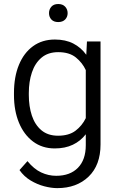

<svg xmlns="http://www.w3.org/2000/svg" viewBox="-20 -737 598 966"><path d="M50.3 -258.8V-269Q50.3 -350.1 75.2 -410.6Q100.1 -471.2 146.2 -504.6Q192.4 -538.1 256.3 -538.1Q309.6 -538.1 348.6 -518.1Q387.7 -498 414.1 -461.4L417.5 -528.3H485.8V-10.3Q485.8 93.8 425.8 151.6Q365.7 209.5 268.1 209.5Q238.3 209.5 202.6 200.2Q167 190.9 133.8 170.9Q100.6 150.9 78.1 118.7L118.2 73.7Q150.9 113.8 187.3 130.6Q223.6 147.5 262.7 147.5Q332.5 147.5 372.1 107.2Q411.6 66.9 411.6 -6.8V-61.5Q385.3 -27.3 346.4 -8.8Q307.6 9.8 255.4 9.8Q192.4 9.8 146.2 -24.9Q100.1 -59.6 75.2 -120.1Q50.3 -180.7 50.3 -258.8ZM125 -269V-258.8Q125 -201.7 140.4 -155.3Q155.8 -108.9 188.5 -81.5Q221.2 -54.2 272 -54.2Q326.7 -54.2 359.9 -79.3Q393.1 -104.5 411.6 -142.6V-384.3Q394.5 -421.4 361.6 -448Q328.6 -474.6 272.9 -474.6Q221.7 -474.6 189 -447Q156.2 -419.4 140.6 -372.8Q125 -326.2 125 -269ZM226.6 -670.9Q226.6 -689.9 238.5 -703.4Q250.5 -716.8 272.9 -716.8Q295.4 -716.8 307.9 -703.4Q320.3 -689.9 320.3 -670.9Q320.3 -651.9 307.9 -638.9Q295.4 -626 272.9 -626Q250.5 -626 238.5 -638.9Q226.6 -651.9 226.6 -670.9Z"/></svg>

Font: Vazirmatn RD UI Light
Style: Regular
Weight: 300
Designer: Saber Rastikerdar
Foundry: Saber Rastikerdar
Version: Version 33.003